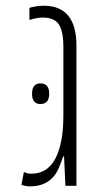

<svg xmlns="http://www.w3.org/2000/svg" viewBox="-20 -660 360 682"><path d="M135.7 -639.6Q251.5 -639.6 251.5 -497.6V0H212.4L207.5 -104H204.1Q189.9 -60.5 177.7 -42.5Q147.5 2 86.9 2Q72.3 2 56.2 -3.4L64.9 -49.3Q76.2 -43 91.3 -43Q148.4 -43 176.8 -96.9Q205.1 -150.9 205.1 -249.5V-497.6Q205.1 -542 192.4 -567.4Q177.7 -597.7 131.8 -597.7Q114.7 -597.7 84.5 -589.4V-632.3Q111.3 -639.6 135.7 -639.6ZM123.5 -363.8Q154.8 -363.8 154.8 -327.1Q154.8 -290.5 123.5 -290.5Q93.8 -290.5 93.8 -327.1Q93.8 -363.8 123.5 -363.8Z"/></svg>

Font: Open Sans Hebrew Condensed Light
Style: Regular
Weight: 300
Width: 3
Foundry: Ascender Corporation, Yanek Iontef
Version: Version 2.001;PS 002.001;hotconv 1.0.70;makeotf.lib2.5.58329